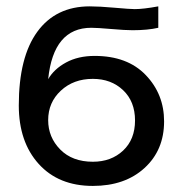

<svg xmlns="http://www.w3.org/2000/svg" viewBox="-20 -576 584 613"><path d="M40 -239.3Q40 -393.6 99.1 -474.6Q158.2 -555.7 266.6 -555.7Q296.9 -555.7 346.2 -551.3Q395.5 -546.9 410.2 -546.9Q437.5 -546.9 485.4 -555.7V-487.3Q451.2 -479.5 403.3 -479.5Q379.9 -479.5 335 -483.4Q290 -487.3 271.5 -487.3Q150.4 -487.3 133.8 -323.2Q152.3 -355.5 190.9 -376.5Q229.5 -397.5 282.2 -397.5Q386.7 -397.5 445.3 -336.4Q503.9 -275.4 503.9 -188.5Q503.9 -96.7 441.4 -39.6Q378.9 17.6 276.4 17.6Q167 17.6 103.5 -52.7Q40 -123 40 -239.3ZM133.8 -192.4Q133.8 -137.7 172.4 -98.6Q210.9 -59.6 276.4 -59.6Q335 -59.6 373 -95.2Q411.1 -130.9 411.1 -191.4Q411.1 -252 373 -288.1Q335 -324.2 276.4 -324.2Q214.8 -324.2 174.3 -286.6Q133.8 -249 133.8 -192.4Z"/></svg>

Font: Gothic A1 Medium
Style: Regular
Weight: 500
Designer: HanYang I&C Co.,Ltd.
Foundry: HanYang I&C Co.,Ltd.
Version: Version 2.50